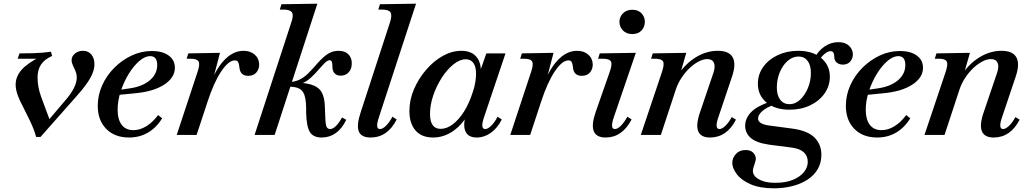

<svg xmlns="http://www.w3.org/2000/svg" viewBox="-20 -733 5599 1043"><path d="M176 11Q171 -9 164 -27.5Q157 -46 145 -72Q133 -98 113 -137Q86 -188 75.5 -218Q65 -248 65 -273Q65 -317 97 -353.5Q129 -390 202 -427L214 -414H76L86 -443Q130 -443 160 -444Q190 -445 212.5 -447Q235 -449 257 -452L263 -429Q222 -411 203 -382.5Q184 -354 184 -312Q184 -290 188 -265Q192 -240 203 -208.5Q214 -177 232 -130L256 -66L211 -42L341 -195Q368 -227 382.5 -257Q397 -287 397 -311Q397 -325 393.5 -337Q390 -349 381 -367Q373 -384 371 -391.5Q369 -399 369 -406Q369 -427 387 -442Q405 -457 431 -457Q459 -457 476 -437Q493 -417 493 -384Q493 -361 483 -335.5Q473 -310 451 -278.5Q429 -247 392 -206L200 11Z M681 14Q603 14 557 -33Q511 -80 511 -158Q511 -216 535 -269.5Q559 -323 601 -365Q643 -407 695.5 -431.5Q748 -456 805 -456Q862 -456 896 -431.5Q930 -407 930 -365Q930 -311 871.5 -273Q813 -235 711 -226L608 -216L611 -242L685 -253Q754 -263 794 -297Q834 -331 834 -380Q834 -428 796 -428Q767 -428 736 -401Q705 -374 678.5 -330.5Q652 -287 635.5 -236Q619 -185 619 -137Q619 -84 641 -55Q663 -26 705 -26Q740 -26 774.5 -47Q809 -68 839 -108L861 -90Q829 -39 783.5 -12.5Q738 14 681 14Z M940 0 1053 -342Q1067 -383 1059 -398.5Q1051 -414 1015 -414H994L1003 -443L1175 -446L1127 -263L1112 -248Q1145 -348 1194.5 -402.5Q1244 -457 1303 -457Q1340 -457 1363.5 -436.5Q1387 -416 1388 -383Q1388 -357 1372.5 -339Q1357 -321 1328 -321Q1307 -321 1294.5 -332.5Q1282 -344 1280 -371Q1278 -389 1273 -397Q1268 -405 1256 -405Q1222 -405 1182 -345.5Q1142 -286 1108 -182L1048 0Z M1363 0 1562 -610Q1576 -650 1566 -665.5Q1556 -681 1520 -681H1500L1509 -710L1704 -713L1472 0ZM1727 14Q1682 14 1663.5 -15.5Q1645 -45 1643 -121V-149Q1642 -193 1633.5 -217.5Q1625 -242 1605 -252Q1585 -262 1550 -262L1552 -286Q1627 -286 1668.5 -274Q1710 -262 1727 -232.5Q1744 -203 1745 -149L1746 -120Q1747 -68 1752 -50Q1757 -32 1773 -32Q1803 -32 1838 -95L1861 -82Q1814 14 1727 14ZM1532 -267V-286Q1563 -286 1586 -292.5Q1609 -299 1630 -314Q1651 -329 1674 -355L1709 -394Q1741 -429 1765.5 -443Q1790 -457 1819 -457Q1853 -457 1872 -438.5Q1891 -420 1891 -389Q1891 -358 1874 -340Q1857 -322 1831 -322Q1810 -322 1798 -334.5Q1786 -347 1786 -368Q1786 -389 1782.5 -397.5Q1779 -406 1771 -406Q1763 -406 1753.5 -399Q1744 -392 1729 -375L1693 -335Q1669 -309 1647 -294Q1625 -279 1598 -273Q1571 -267 1532 -267Z M1993 14Q1942 14 1929 -19.5Q1916 -53 1939 -122L2098 -610Q2111 -650 2101.5 -665.5Q2092 -681 2055 -681H2035L2044 -710L2240 -713L2038 -95Q2017 -32 2044 -32Q2059 -32 2077 -50Q2095 -68 2112 -99L2135 -84Q2085 14 1993 14Z M2333 14Q2270 14 2237 -24.5Q2204 -63 2204 -130Q2204 -190 2228.5 -247.5Q2253 -305 2294 -353Q2335 -401 2385 -429Q2435 -457 2486 -457Q2547 -457 2574 -416.5Q2601 -376 2588 -306H2574L2622 -443H2726L2609 -95Q2588 -32 2616 -32Q2630 -32 2648.5 -50Q2667 -68 2683 -99L2706 -84Q2682 -37 2646.5 -11.5Q2611 14 2570 14Q2520 14 2506.5 -24Q2493 -62 2518 -133L2526 -118Q2491 -55 2440.5 -20.5Q2390 14 2333 14ZM2374 -33Q2407 -33 2440 -58Q2473 -83 2501 -127.5Q2529 -172 2548 -232Q2558 -260 2562 -286.5Q2566 -313 2566 -333Q2566 -371 2551.5 -391Q2537 -411 2510 -411Q2478 -411 2443.5 -383.5Q2409 -356 2380 -311Q2351 -266 2333.5 -214.5Q2316 -163 2316 -114Q2316 -33 2374 -33Z M2752 0 2865 -342Q2879 -383 2871 -398.5Q2863 -414 2827 -414H2806L2815 -443L2987 -446L2939 -263L2924 -248Q2957 -348 3006.5 -402.5Q3056 -457 3115 -457Q3152 -457 3175.5 -436.5Q3199 -416 3200 -383Q3200 -357 3184.5 -339Q3169 -321 3140 -321Q3119 -321 3106.5 -332.5Q3094 -344 3092 -371Q3090 -389 3085 -397Q3080 -405 3068 -405Q3034 -405 2994 -345.5Q2954 -286 2920 -182L2860 0Z M3270 14Q3219 14 3205.5 -20.5Q3192 -55 3215 -122L3292 -342Q3307 -383 3299 -398.5Q3291 -414 3254 -414H3229L3238 -443L3434 -446L3314 -95Q3293 -32 3320 -32Q3335 -32 3353 -50Q3371 -68 3388 -99L3411 -84Q3360 14 3270 14ZM3415 -548Q3383 -548 3364 -567.5Q3345 -587 3345 -615Q3345 -641 3364 -660.5Q3383 -680 3415 -680Q3447 -680 3465 -660.5Q3483 -641 3483 -615Q3483 -587 3465 -567.5Q3447 -548 3415 -548Z M3837 14Q3787 14 3773 -20Q3759 -54 3782 -121L3856 -339Q3867 -373 3858 -392.5Q3849 -412 3822 -412Q3800 -412 3774.5 -398.5Q3749 -385 3725 -362Q3701 -339 3682 -310Q3663 -281 3652 -249L3570 0H3461L3576 -342Q3590 -384 3582 -399Q3574 -414 3538 -414H3517L3526 -443L3708 -446L3668 -307L3663 -326Q3704 -388 3761 -422.5Q3818 -457 3879 -457Q3941 -457 3960.5 -421Q3980 -385 3956 -315L3881 -92Q3871 -62 3873 -47Q3875 -32 3888 -32Q3902 -32 3920 -49Q3938 -66 3955 -97L3978 -83Q3928 14 3837 14Z M4185 290Q4107 290 4056.5 267.5Q4006 245 3982 212.5Q3958 180 3958 152Q3958 125 3977.5 103.5Q3997 82 4030 82Q4059 82 4072.5 97.5Q4086 113 4086 129Q4086 134 4084.5 139.5Q4083 145 4079 158Q4070 182 4070 196Q4070 213 4083.5 227Q4097 241 4124 250.5Q4151 260 4192 260Q4248 260 4287 244Q4326 228 4347 202Q4368 176 4368 147Q4368 81 4283 69L4159 53Q4089 43 4058.5 16.5Q4028 -10 4028 -49Q4028 -91 4060.5 -124Q4093 -157 4162 -180L4188 -165Q4144 -150 4121 -129.5Q4098 -109 4098 -89Q4098 -74 4113.5 -64.5Q4129 -55 4159 -51L4280 -35Q4366 -24 4404 13.5Q4442 51 4442 108Q4442 152 4422 186Q4402 220 4366.5 243Q4331 266 4284 278Q4237 290 4185 290ZM4269 -137Q4191 -137 4144 -176Q4097 -215 4097 -278Q4097 -329 4126 -369.5Q4155 -410 4205 -433.5Q4255 -457 4316 -457Q4394 -457 4441 -418Q4488 -379 4488 -316Q4488 -266 4459 -225Q4430 -184 4380.5 -160.5Q4331 -137 4269 -137ZM4269 -167Q4300 -167 4326 -191Q4352 -215 4368.5 -254Q4385 -293 4385 -337Q4385 -379 4367 -402.5Q4349 -426 4318 -426Q4286 -426 4259 -402.5Q4232 -379 4216 -340.5Q4200 -302 4200 -257Q4200 -215 4218.5 -191Q4237 -167 4269 -167ZM4559 -382Q4539 -382 4525.5 -393Q4512 -404 4512 -425Q4512 -439 4507.5 -447Q4503 -455 4491 -455Q4479 -455 4463.5 -443.5Q4448 -432 4431 -409L4407 -421Q4425 -457 4459.5 -480.5Q4494 -504 4534 -504Q4572 -504 4592.5 -484Q4613 -464 4613 -438Q4613 -415 4598.5 -398.5Q4584 -382 4559 -382Z M4745 14Q4667 14 4621 -33Q4575 -80 4575 -158Q4575 -216 4599 -269.5Q4623 -323 4665 -365Q4707 -407 4759.5 -431.5Q4812 -456 4869 -456Q4926 -456 4960 -431.5Q4994 -407 4994 -365Q4994 -311 4935.5 -273Q4877 -235 4775 -226L4672 -216L4675 -242L4749 -253Q4818 -263 4858 -297Q4898 -331 4898 -380Q4898 -428 4860 -428Q4831 -428 4800 -401Q4769 -374 4742.5 -330.5Q4716 -287 4699.5 -236Q4683 -185 4683 -137Q4683 -84 4705 -55Q4727 -26 4769 -26Q4804 -26 4838.5 -47Q4873 -68 4903 -108L4925 -90Q4893 -39 4847.5 -12.5Q4802 14 4745 14Z M5378 14Q5328 14 5314 -20Q5300 -54 5323 -121L5397 -339Q5408 -373 5399 -392.5Q5390 -412 5363 -412Q5341 -412 5315.5 -398.5Q5290 -385 5266 -362Q5242 -339 5223 -310Q5204 -281 5193 -249L5111 0H5002L5117 -342Q5131 -384 5123 -399Q5115 -414 5079 -414H5058L5067 -443L5249 -446L5209 -307L5204 -326Q5245 -388 5302 -422.5Q5359 -457 5420 -457Q5482 -457 5501.5 -421Q5521 -385 5497 -315L5422 -92Q5412 -62 5414 -47Q5416 -32 5429 -32Q5443 -32 5461 -49Q5479 -66 5496 -97L5519 -83Q5469 14 5378 14Z"/></svg>

Font: Baskervville SemiBold
Style: Italic
Weight: 600
Italic angle: -18°
Version: Version 1.100